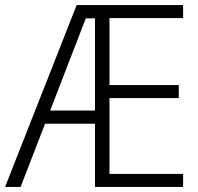

<svg xmlns="http://www.w3.org/2000/svg" viewBox="-21 -734 779 754"><path d="M698 0H352V-248H156L60 0H-1L280 -714H698V-663H409V-400H681V-349H409V-51H698ZM176 -300H352V-662H316Z"/></svg>

Font: Noto Sans Georgian SemiCondensed Light
Style: Regular
Weight: 300
Width: 4
Designer: Monotype Design Team, Akaki Razmadze
Foundry: Google LLC
Version: Version 2.005; ttfautohint (v1.8.4.7-5d5b)